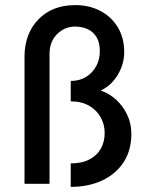

<svg xmlns="http://www.w3.org/2000/svg" viewBox="-20 -720 569 752"><path d="M257 12V-80Q300.5 -80 330.2 -95.5Q360 -111 375 -138Q390 -165 390 -199Q390 -232.5 374.2 -260.8Q358.5 -289 328.8 -306Q299 -323 257 -323V-403Q292 -403 317.5 -419Q343 -435 357 -461.2Q371 -487.5 371 -519Q371 -553.5 358 -574.8Q345 -596 323 -606Q301 -616 274.5 -616Q233.5 -616 203.8 -586.5Q174 -557 174 -509V0H76V-497.5Q76 -587.5 130.2 -643.8Q184.5 -700 274.5 -700Q330 -700 373.5 -677Q417 -654 441.8 -612.5Q466.5 -571 466.5 -516Q466.5 -468 440.5 -425.8Q414.5 -383.5 374.5 -365.5Q407 -354.5 434 -330.2Q461 -306 477.8 -271.2Q494.5 -236.5 494.5 -196Q494.5 -131 464 -84.5Q433.5 -38 379.8 -13Q326 12 257 12Z"/></svg>

Font: Lucymar Sans Medium
Style: Regular
Weight: 500
Foundry: The League of Moveable Type (original font) / Main changes by Cristiano Sobral with portions from Mirco Monsees
Version: Version 2.001;August 30, 2020;FontCreator 13.0.0.2681 64-bit